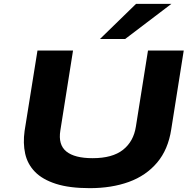

<svg xmlns="http://www.w3.org/2000/svg" viewBox="-20 -968 1006 999"><path d="M447 11Q341 11 271 -11.5Q201 -34 162 -74Q123 -114 111 -168.5Q99 -223 108 -287L175 -705H360L294 -289Q282 -215 325 -180Q368 -145 462 -145Q565 -145 620 -188.5Q675 -232 687 -309L750 -705H936L871 -295Q855 -190 797.5 -122Q740 -54 650.5 -21.5Q561 11 447 11ZM500 -765 688 -948H872L631 -765Z"/></svg>

Font: Nunito Sans 7pt Expanded ExtraBold
Style: Italic
Weight: 800
Width: 7
Italic angle: -9°
Designer: Vernon Adams
Foundry: Vernon Adams
Version: Version 3.101;gftools[0.9.27]